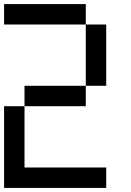

<svg xmlns="http://www.w3.org/2000/svg" viewBox="-20 -920 640 940"><path d="M0 0V-400H100V-100H500V0ZM0 -800V-900H400V-800ZM100 -400V-500H400V-400ZM400 -500V-800H500V-500Z"/></svg>

Font: Galmuri9 Regular
Style: Regular
Weight: 400
Designer: Lee Minseo (quiple)
Version: Version 2.399;hotconv 1.1.1;makeotfexe 2.6.0 DEVELOPMENT